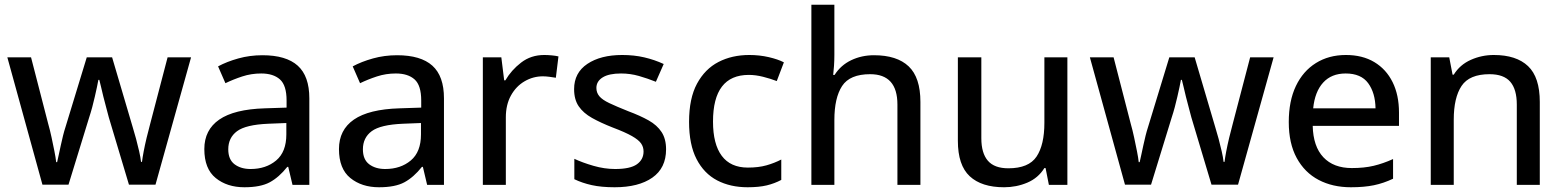

<svg xmlns="http://www.w3.org/2000/svg" viewBox="-20 -780 6596 810"><path d="M439 -285Q434 -306 427.5 -328.5Q421 -351 416 -372.5Q411 -394 406.5 -412.5Q402 -431 399 -443H395Q393 -431 389 -412.5Q385 -394 380 -372Q375 -350 369 -327.5Q363 -305 356 -284L269 -1H159L11 -538H111L183 -259Q191 -231 197.5 -200.5Q204 -170 209.5 -142.5Q215 -115 217 -96H221Q224 -109 228 -127.5Q232 -146 236.5 -167Q241 -188 246 -208Q251 -228 256 -243L346 -538H453L540 -243Q547 -221 554 -194.5Q561 -168 567 -142Q573 -116 575 -97H579Q581 -114 586 -140.5Q591 -167 598.5 -198.5Q606 -230 614 -259L687 -538H786L636 -1H524Z M1087 -547Q1187 -547 1236 -503Q1285 -459 1285 -365V0H1214L1196 -76H1192Q1157 -32 1118 -11Q1079 10 1011 10Q938 10 890 -29Q842 -68 842 -151Q842 -232 905 -275.5Q968 -319 1097 -323L1189 -326V-356Q1189 -420 1161 -445Q1133 -470 1082 -470Q1040 -470 1002 -457.5Q964 -445 931 -429L900 -500Q937 -520 985.5 -533.5Q1034 -547 1087 -547ZM1112 -258Q1017 -254 980 -226.5Q943 -199 943 -150Q943 -107 969.5 -87Q996 -67 1037 -67Q1102 -67 1145 -103Q1188 -139 1188 -213V-261Z M1655 -547Q1755 -547 1804 -503Q1853 -459 1853 -365V0H1782L1764 -76H1760Q1725 -32 1686 -11Q1647 10 1579 10Q1506 10 1458 -29Q1410 -68 1410 -151Q1410 -232 1473 -275.5Q1536 -319 1665 -323L1757 -326V-356Q1757 -420 1729 -445Q1701 -470 1650 -470Q1608 -470 1570 -457.5Q1532 -445 1499 -429L1468 -500Q1505 -520 1553.5 -533.5Q1602 -547 1655 -547ZM1680 -258Q1585 -254 1548 -226.5Q1511 -199 1511 -150Q1511 -107 1537.5 -87Q1564 -67 1605 -67Q1670 -67 1713 -103Q1756 -139 1756 -213V-261Z M2276 -548Q2290 -548 2307 -546.5Q2324 -545 2336 -542L2325 -452Q2313 -454 2298 -456Q2283 -458 2270 -458Q2229 -458 2193 -437Q2157 -416 2135.5 -377Q2114 -338 2114 -285V0H2017V-538H2095L2107 -441H2112Q2137 -484 2178.5 -516Q2220 -548 2276 -548Z M2790 -150Q2790 -71 2732 -30.5Q2674 10 2573 10Q2517 10 2476.5 1Q2436 -8 2403 -24V-110Q2437 -94 2483.5 -80.5Q2530 -67 2575 -67Q2639 -67 2667 -87Q2695 -107 2695 -141Q2695 -160 2684.5 -175Q2674 -190 2646 -206Q2618 -222 2565 -242Q2514 -262 2477.5 -282.5Q2441 -303 2421.5 -331.5Q2402 -360 2402 -404Q2402 -473 2458 -510.5Q2514 -548 2605 -548Q2655 -548 2698 -538Q2741 -528 2780 -510L2747 -435Q2712 -449 2675.5 -459.5Q2639 -470 2600 -470Q2549 -470 2522.5 -453.5Q2496 -437 2496 -409Q2496 -389 2508.5 -374Q2521 -359 2550.5 -345Q2580 -331 2630 -311Q2681 -292 2716.5 -272Q2752 -252 2771 -223Q2790 -194 2790 -150Z M3134 10Q3061 10 3005.5 -19Q2950 -48 2918.5 -109Q2887 -170 2887 -266Q2887 -365 2920.5 -427Q2954 -489 3011 -518.5Q3068 -548 3141 -548Q3184 -548 3223 -539Q3262 -530 3287 -517L3257 -438Q3231 -448 3199.5 -456Q3168 -464 3139 -464Q2988 -464 2988 -267Q2988 -172 3025 -122.5Q3062 -73 3135 -73Q3180 -73 3213.5 -82.5Q3247 -92 3276 -107V-21Q3248 -6 3215 2Q3182 10 3134 10Z M3500 -548Q3500 -525 3498.5 -502.5Q3497 -480 3495 -464H3501Q3527 -505 3571 -526Q3615 -547 3667 -547Q3764 -547 3813.5 -500Q3863 -453 3863 -350V0H3766V-339Q3766 -467 3651 -467Q3565 -467 3532.5 -417Q3500 -367 3500 -274V0H3403V-760H3500Z M4483 -538V0H4405L4391 -71H4386Q4360 -29 4314 -9.5Q4268 10 4216 10Q4121 10 4071 -36.5Q4021 -83 4021 -186V-538H4120V-197Q4120 -134 4147.5 -102Q4175 -70 4234 -70Q4320 -70 4353 -119.5Q4386 -169 4386 -262V-538Z M5006 -285Q5001 -306 4994.5 -328.5Q4988 -351 4983 -372.5Q4978 -394 4973.5 -412.5Q4969 -431 4966 -443H4962Q4960 -431 4956 -412.5Q4952 -394 4947 -372Q4942 -350 4936 -327.5Q4930 -305 4923 -284L4836 -1H4726L4578 -538H4678L4750 -259Q4758 -231 4764.5 -200.5Q4771 -170 4776.5 -142.5Q4782 -115 4784 -96H4788Q4791 -109 4795 -127.5Q4799 -146 4803.5 -167Q4808 -188 4813 -208Q4818 -228 4823 -243L4913 -538H5020L5107 -243Q5114 -221 5121 -194.5Q5128 -168 5134 -142Q5140 -116 5142 -97H5146Q5148 -114 5153 -140.5Q5158 -167 5165.5 -198.5Q5173 -230 5181 -259L5254 -538H5353L5203 -1H5091Z M5658 -548Q5728 -548 5778 -518Q5828 -488 5855 -433.5Q5882 -379 5882 -305V-249H5518Q5520 -162 5563 -116.5Q5606 -71 5683 -71Q5735 -71 5775 -80.5Q5815 -90 5857 -109V-26Q5817 -7 5776 1.5Q5735 10 5679 10Q5602 10 5543 -21Q5484 -52 5450.5 -113.5Q5417 -175 5417 -265Q5417 -354 5447 -417Q5477 -480 5531.5 -514Q5586 -548 5658 -548ZM5657 -470Q5597 -470 5562 -431.5Q5527 -393 5520 -323H5783Q5782 -388 5752 -429Q5722 -470 5657 -470Z M6282 -548Q6377 -548 6426.5 -501Q6476 -454 6476 -350V0H6379V-339Q6379 -403 6351.5 -435Q6324 -467 6264 -467Q6179 -467 6146 -417.5Q6113 -368 6113 -275V0H6016V-538H6094L6108 -465H6113Q6139 -507 6185 -527.5Q6231 -548 6282 -548Z"/></svg>

Font: Noto Sans Sundanese Medium
Style: Regular
Weight: 500
Version: Version 2.003